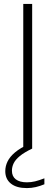

<svg xmlns="http://www.w3.org/2000/svg" viewBox="-20 -760 284 982"><path d="M99 0V-740H144.5V0ZM117.5 202Q64.5 202 35.8 179Q7 156 7 115.5Q7 89.5 18.8 65.5Q30.5 41.5 57 19.2Q83.5 -3 129.5 -24.5L144.5 0Q104 19.5 81.5 38Q59 56.5 50 75Q41 93.5 41 113Q41 142 60.8 157.2Q80.5 172.5 118 172.5Q139 172.5 159.5 167.5Q180 162.5 207 152V182.5Q185.5 191.5 163 196.8Q140.5 202 117.5 202Z"/></svg>

Font: Encode Sans SemiExpanded ExtraLight
Style: Regular
Weight: 250
Width: 6
Designer: Multiple Designers
Foundry: Impallari Type
Version: Version 3.002